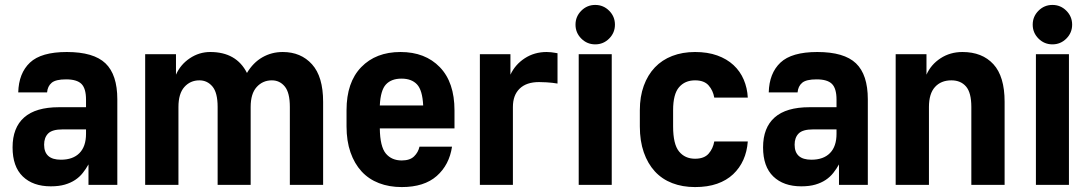

<svg xmlns="http://www.w3.org/2000/svg" viewBox="-20 -750 4430 779"><path d="M186 6Q114 6 72.5 -34Q31 -74 31 -152Q31 -232 78 -273.5Q125 -315 219 -315H329V-346Q329 -391 310.5 -409.5Q292 -428 248 -428Q206 -428 189.5 -414Q173 -400 171 -375H54Q56 -453 101.5 -496Q147 -539 251 -539Q360 -539 408 -493Q456 -447 456 -347V0H339V-83Q329 -65 316 -48.5Q303 -32 285 -20Q267 -8 243 -1Q219 6 186 6ZM227 -102Q276 -102 302.5 -129Q329 -156 329 -207V-225H234Q192 -225 175.5 -208.5Q159 -192 159 -163Q159 -102 227 -102Z M569 -530H694V-447Q712 -488 750 -513.5Q788 -539 833 -539Q939 -539 982 -454Q1007 -496 1044.5 -517.5Q1082 -539 1127 -539Q1201 -539 1246 -489Q1291 -439 1291 -337V0H1156V-316Q1156 -374 1135.5 -399Q1115 -424 1083 -424Q1046 -424 1021.5 -397Q997 -370 997 -316V0H863V-316Q863 -374 842 -399Q821 -424 789 -424Q752 -424 728 -397Q704 -370 704 -316V0H569Z M1610 9Q1559 9 1517.5 -7Q1476 -23 1447 -54.5Q1418 -86 1402 -132Q1386 -178 1386 -237V-303Q1386 -416 1445.5 -477.5Q1505 -539 1605 -539Q1705 -539 1764.5 -477.5Q1824 -416 1824 -302V-229H1521Q1522 -155 1545.5 -127Q1569 -99 1610 -99Q1643 -99 1660 -115.5Q1677 -132 1682 -155H1814Q1803 -81 1752 -36Q1701 9 1610 9ZM1609 -431Q1568 -431 1546 -407.5Q1524 -384 1521 -322H1697Q1694 -384 1672 -407.5Q1650 -431 1609 -431Z M1927 -530H2051V-447Q2070 -488 2109 -513.5Q2148 -539 2198 -539Q2208 -539 2216 -538Q2224 -537 2230 -536Q2237 -535 2242 -534V-411Q2232 -412 2221 -414Q2211 -415 2197.5 -416Q2184 -417 2167 -417Q2116 -417 2088.5 -390.5Q2061 -364 2061 -316V0H1927Z M2328 -530H2462V0H2328ZM2395 -570Q2362 -570 2338.5 -593.5Q2315 -617 2315 -650Q2315 -683 2338.5 -706.5Q2362 -730 2395 -730Q2428 -730 2451.5 -706.5Q2475 -683 2475 -650Q2475 -617 2451.5 -593.5Q2428 -570 2395 -570Z M2800 9Q2749 9 2707.5 -7Q2666 -23 2637 -54.5Q2608 -86 2592 -132Q2576 -178 2576 -237V-303Q2576 -358 2592 -402Q2608 -446 2637 -476.5Q2666 -507 2707.5 -523Q2749 -539 2800 -539Q2851 -539 2890 -525Q2929 -511 2956 -486Q2983 -461 2997.5 -427Q3012 -393 3014 -354H2878Q2873 -383 2855 -403.5Q2837 -424 2800 -424Q2759 -424 2735 -396Q2711 -368 2711 -303V-237Q2711 -165 2735 -135.5Q2759 -106 2800 -106Q2837 -106 2855 -126.5Q2873 -147 2878 -176H3014Q3011 -135 2996 -101.5Q2981 -68 2954.5 -43Q2928 -18 2889.5 -4.5Q2851 9 2800 9Z M3231 6Q3159 6 3117.5 -34Q3076 -74 3076 -152Q3076 -232 3123 -273.5Q3170 -315 3264 -315H3374V-346Q3374 -391 3355.5 -409.5Q3337 -428 3293 -428Q3251 -428 3234.5 -414Q3218 -400 3216 -375H3099Q3101 -453 3146.5 -496Q3192 -539 3296 -539Q3405 -539 3453 -493Q3501 -447 3501 -347V0H3384V-83Q3374 -65 3361 -48.5Q3348 -32 3330 -20Q3312 -8 3288 -1Q3264 6 3231 6ZM3272 -102Q3321 -102 3347.5 -129Q3374 -156 3374 -207V-225H3279Q3237 -225 3220.5 -208.5Q3204 -192 3204 -163Q3204 -102 3272 -102Z M3614 -530H3739V-447Q3757 -488 3796 -513.5Q3835 -539 3885 -539Q3965 -539 4010.5 -489.5Q4056 -440 4056 -337V0H3921V-316Q3921 -374 3899.5 -399Q3878 -424 3840 -424Q3798 -424 3773.5 -397Q3749 -370 3749 -316V0H3614Z M4183 -530H4317V0H4183ZM4250 -570Q4217 -570 4193.5 -593.5Q4170 -617 4170 -650Q4170 -683 4193.5 -706.5Q4217 -730 4250 -730Q4283 -730 4306.5 -706.5Q4330 -683 4330 -650Q4330 -617 4306.5 -593.5Q4283 -570 4250 -570Z"/></svg>

Font: 
Style: 㨦
Weight: 700
Designer: A.Korolkova, Vitaly Kuzmin
Foundry: ParaType Ltd
Version: Version 2.000